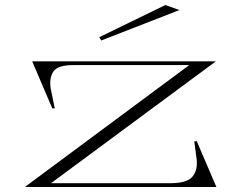

<svg xmlns="http://www.w3.org/2000/svg" viewBox="-20 -744 976 764"><path d="M79 0 733 -485H271Q210 -485 192.5 -459.5Q175 -434 182 -390L198 -313H188L108 -500H839L183 -15H657Q721 -15 743.5 -38.5Q766 -62 763 -106L753 -182H763L841 0ZM383 -583 375 -596 638 -724 694 -704Z"/></svg>

Font: Kalnia Expanded ExtraLight
Style: Regular
Weight: 250
Width: 7
Designer: Frida Medrano
Foundry: Frida Medrano
Version: Version 1.105